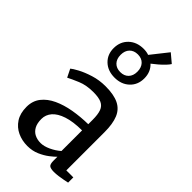

<svg xmlns="http://www.w3.org/2000/svg" viewBox="-300 -1050 1132 1132"><g transform="rotate(45 266.0 -483.5)"><path d="M187.5 11Q143 11 105.2 -6.5Q67.5 -24 44.2 -59.5Q21 -95 21 -149Q21 -199 48.5 -234Q76 -269 122.8 -290.8Q169.5 -312.5 228.5 -322.8Q287.5 -333 351 -334V-370.5Q351 -415 341.5 -441Q332 -467 307.8 -478.2Q283.5 -489.5 238.5 -489.5Q180.5 -489.5 137 -471.2Q93.5 -453 69 -440L44 -490.5Q54.5 -500 87.5 -517.8Q120.5 -535.5 167 -550Q213.5 -564.5 265 -564.5Q334.5 -564.5 375.5 -544.5Q416.5 -524.5 434.2 -481.2Q452 -438 452 -369V-50H510.5V-6.5Q499.5 -4 481.5 -0.5Q463.5 3 443.5 5.8Q423.5 8.5 406.5 8.5Q380 8.5 369 0.5Q358 -7.5 358 -37V-69.5Q346 -57 321.5 -38Q297 -19 263 -4Q229 11 187.5 11ZM230.5 -56.5Q258 -56.5 291.8 -72.2Q325.5 -88 351 -110.5V-282.5Q277 -282 228.8 -266Q180.5 -250 157 -222.8Q133.5 -195.5 133.5 -160.5Q133.5 -124 146.2 -101Q159 -78 181 -67.2Q203 -56.5 230.5 -56.5ZM266 -637.5Q209.5 -637.5 174.2 -671.2Q139 -705 139.5 -758.5Q140 -812 175.8 -845.8Q211.5 -879.5 268.5 -879.5Q292.5 -879.5 311.5 -872.5L395 -978L448.5 -933Q442 -922 427.2 -906.5Q412.5 -891 394 -875Q375.5 -859 358 -846Q394 -812.5 394 -758.5Q394 -705 358.2 -671.2Q322.5 -637.5 266 -637.5ZM267 -684.5Q299 -684.5 318 -704Q337 -723.5 337 -757.5Q337 -792 318.2 -812Q299.5 -832 267 -832Q234.5 -832 215.5 -812.2Q196.5 -792.5 196.5 -758.5Q196.5 -724 215.5 -704.2Q234.5 -684.5 267 -684.5Z"/></g></svg>

Font: Merriweather 24pt
Style: Regular
Weight: 400
Designer: Eben Sorkin
Foundry: Eben Sorkin
Version: Version 2.100